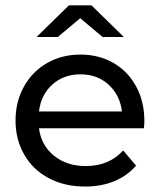

<svg xmlns="http://www.w3.org/2000/svg" viewBox="-20 -698 603 724"><path d="M522.6 -214.4C523.8 -225.4 524.4 -234.3 524.4 -241C524.4 -290.1 514.1 -333.7 493.6 -371.7C473 -409.7 444.5 -439.3 408 -460.5C371.5 -481.6 330 -492.2 283.4 -492.2C236.7 -492.2 194.9 -481.6 157.8 -460.5C120.7 -439.3 91.5 -409.7 70.4 -371.7C49.2 -333.7 38.6 -291 38.6 -243.8C38.6 -196 49.5 -153 71.3 -115C93.1 -77 123.9 -47.4 163.8 -26.2C203.6 -5.1 249.3 5.5 300.8 5.5C341.3 5.5 378 -1.2 410.8 -14.7C443.6 -28.2 471 -47.8 493.1 -73.6L444.4 -130.6C408.8 -91.4 361.9 -71.8 303.6 -71.8C255.8 -71.8 215.7 -84.8 183.5 -110.9C151.3 -136.9 132.5 -171.4 127 -214.4ZM177.1 -379C205.6 -404.8 241 -417.7 283.4 -417.7C325.7 -417.7 361.1 -404.6 389.6 -378.6C418.1 -352.5 434.9 -318.9 439.8 -277.8H127C131.9 -319.5 148.6 -353.3 177.1 -379ZM367.1 -558.4H447.1L324.8 -678H240.1L117.8 -558.4H197.8L282.4 -629.3Z"/></svg>

Font: Montserrat Ace
Style: Regular
Weight: 500
Designer: Julieta Ulanovsky
Foundry: Julieta Ulanovsky
Version: Version 1